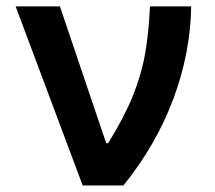

<svg xmlns="http://www.w3.org/2000/svg" viewBox="-20 -565 656 585"><path d="M231.9 0 27.7 -545.5H162.6L303.6 -128.6H309.3Q358.7 -208.1 384.9 -273.3Q411.2 -338.4 422.4 -403.1Q433.6 -467.7 436.8 -545.5H562.5Q560.4 -403.8 508.2 -263.8Q456 -123.9 356.2 0Z"/></svg>

Font: Inter UI Semi Bold
Style: Regular
Weight: 600
Designer: Rasmus Andersson
Foundry: rsms
Version: 3.2;8d6f07862